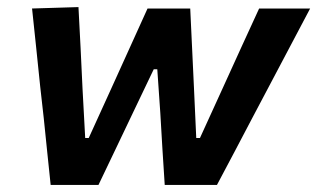

<svg xmlns="http://www.w3.org/2000/svg" viewBox="-20 -522 896 542"><path d="M123 0Q118 -47 113.2 -94Q108.5 -141 103.5 -188.5L93.5 -277.5Q88 -333 82.2 -387Q76.5 -441 70.5 -498L201.5 -502Q204.5 -447 207.5 -386.8Q210.5 -326.5 213 -271L220.5 -132.5H230.5L294.5 -273Q320 -330 345.5 -385.5Q371 -441 396.5 -498H517Q522 -387.5 527.5 -275L534 -132.5H544.5L610 -276Q635 -331 661.8 -389.8Q688.5 -448.5 711.5 -498H855.5Q796.5 -386 739 -277.5L693 -190.5Q667.5 -141.5 642.2 -93.8Q617 -46 592.5 0H445Q442 -48 438.5 -101.5Q435 -155 432.5 -203.5L424 -326.5H414L354 -201Q331 -152 306.2 -100.8Q281.5 -49.5 258 0Z"/></svg>

Font: Commissioner SemiBold
Style: Italic
Weight: 600
Italic angle: -12°
Designer: Kostas Bartsokas
Foundry: Kostas Bartsokas
Version: Version 1.000; ttfautohint (v1.8.3)